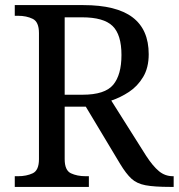

<svg xmlns="http://www.w3.org/2000/svg" viewBox="-20 -734 702 754"><path d="M38 0V-42H51Q84 -42 108.5 -53.5Q133 -65 133 -109V-604Q133 -648 108.5 -660Q84 -672 51 -672H38V-714H307Q437 -714 500.5 -666Q564 -618 564 -521Q564 -468 542 -431.5Q520 -395 486.5 -373Q453 -351 417 -339L554 -122Q580 -82 604 -62Q628 -42 659 -42H662V0H648Q586 0 551.5 -6.5Q517 -13 496 -32.5Q475 -52 452 -90L317 -315H234V-109Q234 -65 258.5 -53.5Q283 -42 316 -42H329V0ZM304 -362Q392 -362 424.5 -401Q457 -440 457 -518Q457 -598 422 -632Q387 -666 302 -666H234V-362Z"/></svg>

Font: Noto Serif Toto
Style: Regular
Weight: 400
Designer: Monotype Design Team
Foundry: Monotype Imaging Inc.
Version: Version 2.001